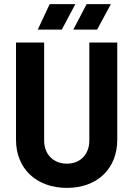

<svg xmlns="http://www.w3.org/2000/svg" viewBox="-20 -907 655 935"><path d="M306 8C454 8 551 -86 551 -226V-700H415V-223C415 -156 372 -110 306 -110C239 -110 195 -156 195 -223V-700H58V-226C58 -86 157 8 306 8ZM164 -763H281L347 -887H222ZM337 -763H453L520 -887H402Z"/></svg>

Font: Vanilla Cream ExtraBold
Style: Regular
Weight: 800
Designer: Jeremy Tribby, Jinavaṁso
Foundry: Tribby Type
Version: Version 1.422;Glyphs 3.1.2 (3151)